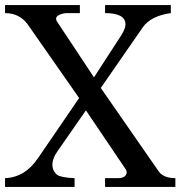

<svg xmlns="http://www.w3.org/2000/svg" viewBox="-28 -742 752 762"><path d="M-8 -35Q72 -38 124 -116L286 -353L80 -648Q47 -690 -8 -690V-722H289V-690H240Q218 -690 203 -680.5Q188 -671 200 -654L345 -435L452 -600Q470 -628 470 -645Q470 -690 389 -690V-722H650V-690Q571 -679 539 -634L372 -393L601 -63Q620 -35 668 -35V0H389V-35H443Q465 -36 472 -48Q479 -60 469 -73L313 -304L201 -143Q180 -114 180 -88Q180 -74 186 -63.5Q192 -53 199 -48Q206 -43 221.5 -40Q237 -37 244 -36.5Q251 -36 268 -35V0H-8Z"/></svg>

Font: Academico
Style: Regular
Weight: 400
Foundry: Steinberg Media Technologies GmbH
Version: Version 0.902